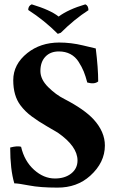

<svg xmlns="http://www.w3.org/2000/svg" viewBox="-20 -854 544 884"><path d="M109.9 -808.1Q109.9 -827.1 126 -834Q211.9 -808.1 250 -777.8Q294.9 -811 373 -834Q387.2 -828.1 387.2 -807.1Q323.2 -766.1 259.8 -703.1L246.1 -698.2Q184.1 -760.3 109.9 -808.1ZM420.9 -630.9Q432.1 -540 432.1 -479Q415 -464.8 381.8 -474.1Q374 -503.9 365.5 -524.9Q356.9 -545.9 342 -569.3Q327.1 -592.8 304 -605Q280.8 -617.2 251 -617.2Q211.9 -617.2 189 -593Q166 -568.8 166 -526.9Q166 -488.8 201.4 -453.4Q236.8 -418 276.9 -397.9Q367.7 -351.1 411.1 -304.2Q462.9 -247.1 462.9 -184.1Q462.9 -105.5 395 -44.4Q334 10.3 244.1 9.8Q165 9.8 114.5 0Q64 -9.8 45.9 -9.8Q26.9 -73.7 26.9 -174.8Q61 -183.6 77.1 -178.2Q92.3 -112.3 136.7 -72.3Q181.2 -32.2 232.9 -32.2Q278.8 -32.2 307.9 -55.2Q336.9 -78.1 336.9 -115.2Q336.9 -180.2 246.1 -243.2Q234.9 -250 196 -272.5Q157.2 -294.9 126.2 -317.9Q95.2 -340.8 74.2 -369.1Q41 -413.1 41 -484.9Q41 -558.1 106 -609.9Q166 -657.7 252 -658.2Q307.1 -658.2 361.6 -645Q416 -631.8 420.9 -630.9Z"/></svg>

Font: Linux Libertine
Style: Bold
Weight: 700
Designer: Philipp H. Poll
Foundry: Philipp H. Poll
Version: Version 5.0.3